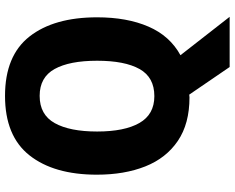

<svg xmlns="http://www.w3.org/2000/svg" viewBox="-105 -660 935 765"><g transform="rotate(-90 362.5 -277.5)"><path d="M676 -358Q676 -239 639 -153.5Q602 -68 525 -26L678 170H478L368 9Q366 9 362.5 9.5Q359 10 357 10Q252 10 183.5 -36.5Q115 -83 82 -166Q49 -249 49 -359Q49 -530 126 -627.5Q203 -725 363 -725Q523 -725 599.5 -627.5Q676 -530 676 -358ZM221 -358Q221 -249 255 -189.5Q289 -130 362 -130Q437 -130 470 -189Q503 -248 503 -358Q503 -468 470 -527.5Q437 -587 363 -587Q288 -587 254.5 -527Q221 -467 221 -358Z"/></g></svg>

Font: Noto Sans Khmer UI SemiCondensed ExtraBold
Style: Regular
Weight: 800
Width: 4
Designer: Danh Hong and the Monotype Design Team
Foundry: Monotype Imaging Inc.
Version: Version 2.002; ttfautohint (v1.8.4.7-5d5b)